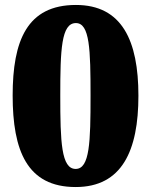

<svg xmlns="http://www.w3.org/2000/svg" viewBox="-20 -744 609 774"><path d="M285 10C472 10 538 -137 538 -358C538 -580 472 -724 286 -724C89 -724 31 -580 31 -359C31 -137 89 10 285 10ZM285 -63C227 -63 223 -172 223 -358C223 -544 227 -651 286 -651C342 -651 345 -544 345 -358C345 -172 342 -63 285 -63Z"/></svg>

Font: Noto Serif Gurmukhi Black
Style: Regular
Weight: 900
Designer: Vaibhav Singh and the Monotype Design Team
Foundry: Monotype Imaging Inc.
Version: Version 2.004